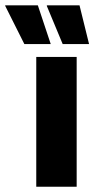

<svg xmlns="http://www.w3.org/2000/svg" viewBox="-86 -707 362 727"><path d="M51.3 0V-491.4H204.3V0ZM57.3 -686.8 105.8 -541.1V-540.2H6.2L-66.3 -684.7V-686.8ZM215.1 -686.8 251 -541.1V-540.2H151.3L91.4 -684.1V-686.8Z"/></svg>

Font: Anek Latin Medium
Style: Regular
Weight: 500
Designer: Yesha Goshar
Foundry: Ek Type
Version: Version 1.003